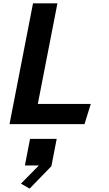

<svg xmlns="http://www.w3.org/2000/svg" viewBox="-20 -750 660 1160"><path d="M37.5 0H490.5L528.5 -122H208.5L327 -730H179.5ZM106.5 359.5 159 389.5 290.5 254 322.5 89H161.5L130.5 249.5H215Z"/></svg>

Font: Monaspace Krypton
Style: Bold Italic
Weight: 700
Italic angle: -11°
Designer: Riley Cran & the Lettermatic Team
Foundry: Lettermatic
Version: Version 1.101 (Monaspace Krypton)